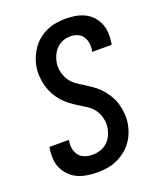

<svg xmlns="http://www.w3.org/2000/svg" viewBox="-139 -831 778 928"><g transform="rotate(-20 250.0 -367.5)"><path d="M201 8Q175 8 149.5 4Q124 0 101.5 -10Q79 -20 61.5 -37.5Q44 -55 33.5 -77Q23 -99 21 -125Q19 -151 23 -177L25 -187H125L124 -181Q120 -161 124 -141.5Q128 -122 139.5 -107.5Q151 -93 169.5 -86.5Q188 -80 209 -80Q228 -80 247.5 -86Q267 -92 283 -106Q299 -120 308 -139Q317 -158 320 -177Q324 -203 318 -227.5Q312 -252 298.5 -271Q285 -290 264.5 -303.5Q244 -317 223.5 -329.5Q203 -342 184 -356.5Q165 -371 149.5 -389Q134 -407 122.5 -428Q111 -449 104.5 -472.5Q98 -496 96 -521.5Q94 -547 98 -572Q102 -596 111.5 -619Q121 -642 135.5 -662.5Q150 -683 170 -699Q190 -715 213 -725Q236 -735 260.5 -739Q285 -743 308 -743Q334 -743 358.5 -739Q383 -735 405 -724.5Q427 -714 443.5 -696.5Q460 -679 469.5 -656.5Q479 -634 480.5 -609Q482 -584 478 -558L476 -548H376L377 -554Q381 -573 378 -592Q375 -611 365 -626Q355 -641 337.5 -648Q320 -655 300 -655Q282 -655 263.5 -648Q245 -641 231 -627Q217 -613 208.5 -595Q200 -577 197 -558Q193 -533 199 -508.5Q205 -484 218.5 -464.5Q232 -445 252 -431.5Q272 -418 292.5 -405.5Q313 -393 332 -378.5Q351 -364 366.5 -346Q382 -328 394 -307Q406 -286 412.5 -262.5Q419 -239 421 -214Q423 -189 419 -163Q415 -139 405.5 -115.5Q396 -92 380 -71Q364 -50 343 -34.5Q322 -19 298.5 -9Q275 1 250 4.5Q225 8 201 8Z"/></g></svg>

Font: Iosevka Term Curly Semibold
Style: Italic
Weight: 600
Italic angle: -9°
Designer: Belleve Invis
Foundry: Belleve Invis
Version: Version 32.3.0